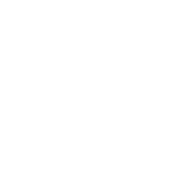

<svg xmlns="http://www.w3.org/2000/svg" viewBox="-20 -700 720 720"><path d="M680 0 0 -680ZM170 0 0 -170ZM340 0 0 -340ZM510 0 0 -510ZM680 -170 170 -680ZM680 -340 340 -680ZM680 -510 510 -680Z"/></svg>

Font: Relief SingleLine Ornament
Style: Regular
Weight: 400
Designer: François Chastanet, Noëlie Dayma, Élisa Garzelli
Foundry: institut supérieur des arts et du design Toulouse / isdaT
Version: Version 1.000